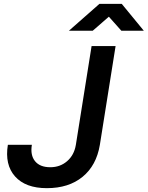

<svg xmlns="http://www.w3.org/2000/svg" viewBox="-20 -970 769 1000"><path d="M224 10Q113 10 58.5 -51Q4 -112 21 -216H146Q137 -162 162.5 -130.5Q188 -99 242 -99Q293 -99 329.5 -130.5Q366 -162 375 -215L457 -730H582L500 -215Q482 -108 410 -49Q338 10 224 10ZM339 -810 498 -950H614L729 -810H612L547 -883L463 -810Z"/></svg>

Font: JetBrains Mono NL
Style: Bold Italic
Weight: 700
Italic angle: -9°
Designer: Philipp Nurullin, Konstantin Bulenkov
Foundry: JetBrains
Version: Version 2.304; ttfautohint (v1.8.4.7-5d5b)